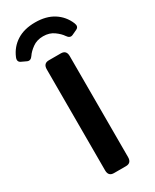

<svg xmlns="http://www.w3.org/2000/svg" viewBox="-267 -973 833 1032"><g transform="rotate(-30 149.5 -457.0)"><path d="M-32.2 -803.7Q-10.7 -855 35.2 -884.3Q81.1 -913.6 149.4 -913.6Q217.8 -913.6 263.7 -884.3Q309.6 -855 331.1 -803.7Q341.8 -778.3 321.3 -768.6L291 -754.4Q271 -745.1 255.9 -768.1Q243.2 -787.6 215.8 -807.6Q188.5 -827.6 149.4 -827.6Q110.4 -827.6 83 -807.6Q55.7 -787.6 43 -768.1Q27.8 -745.1 7.8 -754.4L-22.5 -768.6Q-43 -778.3 -32.2 -803.7ZM112.3 0Q78.1 0 78.1 -36.6V-663.6Q78.1 -700.2 112.3 -700.2H186.5Q220.7 -700.2 220.7 -663.6V-36.6Q220.7 0 186.5 0Z"/></g></svg>

Font: Istok
Style: Bold
Weight: 700
Designer: Andrey V. Panov
Foundry: Andrey V. Panov
Version: Version 1.0.1